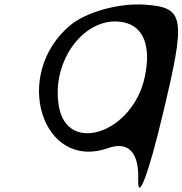

<svg xmlns="http://www.w3.org/2000/svg" viewBox="-20 -670 834 878"><path d="M303 -556C33 -333 170 115 475 7C566 -25 616 26 612 150C609 258 659 128 724 -146C832 -596 825 -637 637 -649C523 -656 375 -615 303 -556ZM249 -185C213 -397 373 -603 545 -568C637 -549 672 -459 642 -318C588 -62 287 40 249 -185Z"/></svg>

Font: Venom Sans
Style: Obl
Weight: 400
Version: Version 1.001